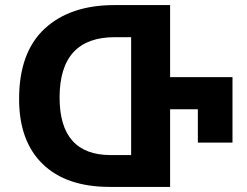

<svg xmlns="http://www.w3.org/2000/svg" viewBox="-20 -734 971 754"><path d="M648 -431H893V-174H757V-305H648V0H411Q240 0 147.5 -90Q55 -180 55 -345Q55 -528 155 -621Q255 -714 429 -714H648ZM495 -125V-588H431Q214 -588 214 -351Q214 -125 415 -125Z"/></svg>

Font: Noto Sans Georgian Bold
Style: Regular
Weight: 700
Designer: Monotype Design Team, Akaki Razmadze
Foundry: Google LLC
Version: Version 2.005; ttfautohint (v1.8.4.7-5d5b)